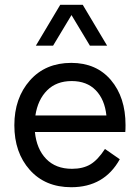

<svg xmlns="http://www.w3.org/2000/svg" viewBox="-20 -773 585 803"><path d="M279 -710 356 -582H428L326 -753H232L130 -582H202ZM505 -250C505 -327.3 484.7 -390 444 -438C403.3 -486 348 -510 278 -510C206 -510 148.3 -485.5 105 -436.5C61.7 -387.5 40 -325 40 -249C40 -173 61.5 -110.8 104.5 -62.5C147.5 -14.2 205.3 10 278 10C370 10 437.7 -29 481 -107L419 -150C399 -119.3 378.7 -97.8 358 -85.5C337.3 -73.2 311.7 -67 281 -67C235.7 -67 199.7 -80.8 173 -108.5C146.3 -136.2 130.7 -173.7 126 -221H504C504.7 -227.7 505 -237.3 505 -250ZM280 -434C322 -434 355.5 -421.2 380.5 -395.5C405.5 -369.8 420.3 -334.7 425 -290H128C134.7 -334 151 -369 177 -395C203 -421 237.3 -434 280 -434Z"/></svg>

Font: Orkney
Style: Regular
Weight: 400
Designer: Samuel Oakes and Alfredo Marco Pradil
Foundry: Alfredo Marco Pradil
Version: 1.0; ttfautohint (v1.5)